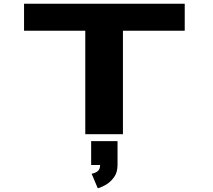

<svg xmlns="http://www.w3.org/2000/svg" viewBox="-20 -720 1140 1030"><path d="M437.5 0V-555H109V-700H971V-555H639.5V0ZM469 165V37H610.5V165Q610.5 205.5 591 231.8Q571.5 258 546.5 272Q521.5 286 504.5 290L471.5 212Q490 209 503.5 198.8Q517 188.5 517 165Z"/></svg>

Font: Trispace Expanded ExtraBold
Style: Regular
Weight: 800
Width: 7
Designer: Tyler Finck
Foundry: Etcetera Type Company
Version: Version 1.210; ttfautohint (v1.8.3)